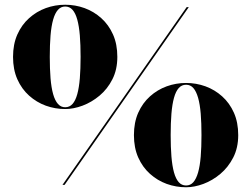

<svg xmlns="http://www.w3.org/2000/svg" viewBox="-20 -780 1060 810"><path d="M243.5 0 767.5 -750H776.5L252.5 0ZM255 -320Q212.5 -320 173.2 -334.2Q134 -348.5 102.8 -376.5Q71.5 -404.5 53.2 -445.5Q35 -486.5 35 -540Q35 -593.5 53.2 -634.5Q71.5 -675.5 102.8 -703.5Q134 -731.5 173.2 -745.8Q212.5 -760 255 -760Q297.5 -760 336.8 -745.8Q376 -731.5 407.2 -703.5Q438.5 -675.5 456.8 -634.5Q475 -593.5 475 -540Q475 -486.5 454.2 -445.5Q433.5 -404.5 400 -376.5Q366.5 -348.5 328.2 -334.2Q290 -320 255 -320ZM255 -327.5Q273.5 -327.5 286 -341.5Q298.5 -355.5 306 -382.8Q313.5 -410 316.8 -449.8Q320 -489.5 320 -540Q320 -591 316.8 -630.5Q313.5 -670 306 -697.2Q298.5 -724.5 286 -738.5Q273.5 -752.5 255 -752.5Q237 -752.5 224.5 -738.5Q212 -724.5 204.2 -697.2Q196.5 -670 193.2 -630.5Q190 -591 190 -540Q190 -489.5 193.2 -449.8Q196.5 -410 204.2 -382.8Q212 -355.5 224.5 -341.5Q237 -327.5 255 -327.5ZM765 10Q722.5 10 683.2 -4.2Q644 -18.5 612.8 -46.5Q581.5 -74.5 563.2 -115.5Q545 -156.5 545 -210Q545 -263.5 563.2 -304.5Q581.5 -345.5 612.8 -373.5Q644 -401.5 683.2 -415.8Q722.5 -430 765 -430Q807.5 -430 846.8 -415.8Q886 -401.5 917.2 -373.5Q948.5 -345.5 966.8 -304.5Q985 -263.5 985 -210Q985 -156.5 964 -115.5Q943 -74.5 909.8 -46.5Q876.5 -18.5 838.2 -4.2Q800 10 765 10ZM765 2.5Q783.5 2.5 795.8 -11.5Q808 -25.5 815.8 -52.8Q823.5 -80 826.8 -119.8Q830 -159.5 830 -210Q830 -261 826.8 -300.5Q823.5 -340 815.8 -367.2Q808 -394.5 795.8 -408.5Q783.5 -422.5 765 -422.5Q746.5 -422.5 734 -408.5Q721.5 -394.5 714 -367.2Q706.5 -340 703.2 -300.5Q700 -261 700 -210Q700 -159.5 703.2 -119.8Q706.5 -80 714 -52.8Q721.5 -25.5 734 -11.5Q746.5 2.5 765 2.5Z"/></svg>

Font: Bodoni Moda 28pt
Style: Bold
Weight: 700
Designer: Owen Earl
Foundry: indestructible type
Version: Version 2.005